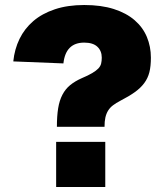

<svg xmlns="http://www.w3.org/2000/svg" viewBox="-20 -746 655 766"><path d="M207 -240Q207 -283 212 -314Q217 -345 229 -368Q241 -391 260 -406.5Q279 -422 306 -434Q332 -445 348 -454.5Q364 -464 372.5 -473Q381 -482 383.5 -492.5Q386 -503 386 -516Q386 -543 368.5 -559.5Q351 -576 316 -576Q242 -576 233 -493L33 -501Q38 -550 58 -591Q78 -632 113 -662Q148 -692 199 -709Q250 -726 316 -726Q384 -726 434 -710Q484 -694 517 -665.5Q550 -637 566 -598.5Q582 -560 582 -516Q582 -482 576 -458Q570 -434 555.5 -414.5Q541 -395 518 -378.5Q495 -362 460 -344Q443 -335 431 -326Q419 -317 411.5 -305Q404 -293 400.5 -277.5Q397 -262 397 -240ZM204 0V-180H400V0Z"/></svg>

Font: Geist Black
Style: Regular
Weight: 400
Designer: Basement.studio, Andrés Briganti, Mateo Zaragoza
Foundry: Basement.studio, Vercel, Andrés Briganti, Guido Ferreyra, Mateo Zaragoza
Version: Version 1.401